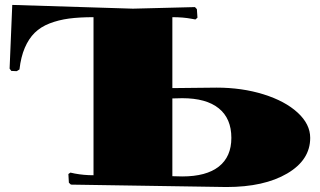

<svg xmlns="http://www.w3.org/2000/svg" viewBox="-20 -750 1300 780"><path d="M680.2 -34.2 720.2 -33.2Q817.9 -33.2 868.9 -73.2Q919.9 -113.3 919.9 -189.9Q919.9 -268.6 868.9 -309.8Q817.9 -351.1 720.2 -351.1L680.2 -350.1ZM29.8 -730 520 -714.8 772 -721.2 779.8 -712.9 782.2 -678.2 773.9 -670.9 757.8 -673.8Q724.1 -680.2 680.2 -680.2V-392.1L859.9 -394Q963.4 -394 1050.8 -366.7Q1138.2 -339.4 1189.2 -292.5Q1240.2 -245.6 1240.2 -189.9Q1240.2 -100.1 1146.7 -45.2Q1053.2 9.8 899.9 9.8L268.1 0L259.8 -7.8L257.8 -43L266.1 -48.8L284.2 -44.9Q320.3 -38.1 359.9 -38.1V-680.2Q302.7 -680.2 260.3 -674.6Q217.8 -668.9 181.4 -654.8Q145 -640.6 120.8 -616.7Q96.7 -592.8 80.8 -555.9Q64.9 -519 59.1 -467.8L47.9 -460.9L25.9 -461.9L19 -471.2Z"/></svg>

Font: Yokawerad
Style: Regular
Weight: 500
Designer: gluk
Foundry: gluk
Version: Version 0.79